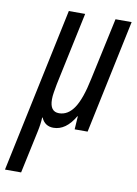

<svg xmlns="http://www.w3.org/2000/svg" viewBox="-139 -593 637 891"><g transform="rotate(10 179.5 -148.0)"><path d="M-52 240H24L67 39Q75 2 76 -28H78Q95 10 135 10Q194 10 236 -62H238L234 0H295L408 -536H332L269 -244Q249 -147 220 -104Q191 -61 149 -61Q106 -61 106 -119Q106 -134 109 -152Q112 -170 116 -192L189 -536H112Z"/></g></svg>

Font: Noto Sans UI Condensed
Style: Italic
Weight: 400
Width: 3
Italic angle: -12°
Designer: Monotype Design Team
Foundry: Monotype Imaging Inc.
Version: Version 1.901